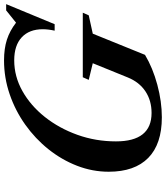

<svg xmlns="http://www.w3.org/2000/svg" viewBox="45 -857 822 952"><g transform="rotate(-90 456.0 -381.0)"><path d="M350.5 10.5Q217.5 10.5 149 -57Q80.5 -124.5 80.5 -253Q80.5 -333.5 110 -409.8Q139.5 -486 192 -551.8Q244.5 -617.5 314.2 -667Q384 -716.5 465.2 -744.2Q546.5 -772 632.5 -772Q691 -772 735.2 -757.8Q779.5 -743.5 819.5 -712.5L880.5 -761.5H911.5L812 -521H780Q787 -553.5 787 -580Q787 -647 747 -684.2Q707 -721.5 633 -721.5Q553 -721.5 480.8 -681Q408.5 -640.5 352.2 -569.8Q296 -499 263.5 -408.2Q231 -317.5 231 -217Q231 -40.5 372 -40.5Q433.5 -40.5 479.2 -71Q525 -101.5 548 -158.5L618.5 -332L536 -352L549 -381.5H869L856 -352L765 -332L660 -73Q595.5 -34.5 512 -12Q428.5 10.5 350.5 10.5Z"/></g></svg>

Font: Libre Caslon Text SemiBold Italic
Style: Regular
Weight: 600
Italic angle: -22.583°
Designer: Pablo Impallari, Rodrigo Fuenzalida, Katja Schimmel
Foundry: Pablo Impallari, Rodrigo Fuenzalida
Version: Version 2.000